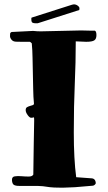

<svg xmlns="http://www.w3.org/2000/svg" viewBox="-20 -826 497 882"><path d="M324 34 274 36H255Q226 36 210 34Q173 28 152 28H68Q51 28 43.5 23Q36 18 35 2Q34 -14 48 -16Q62 -18 79 -16.5Q96 -15 112 -15Q128 -15 133 -24L135 -164L137 -272Q137 -283 136 -287Q130 -285 123 -285Q116 -285 107 -297.5Q98 -310 98 -320Q98 -330 104 -333.5Q110 -337 117 -339Q124 -341 130 -343Q136 -345 136 -350Q133 -380 132.5 -415.5Q132 -451 131 -487.5Q130 -524 129.5 -560Q129 -596 126 -627Q119 -634 117 -634H79Q66 -634 53 -634.5Q40 -635 33 -643.5Q26 -652 26 -660Q26 -668 26.5 -672Q27 -676 33 -679L132 -684Q150 -682 167 -682L345 -686H359L402 -685H416Q423 -682 423 -664.5Q423 -647 413 -640.5Q403 -634 376 -634L328 -636Q328 -540 323.5 -440Q319 -340 319 -217.5Q319 -95 330 -12L398 -7Q419 -7 420 16Q416 25 407 27ZM315 -805 319 -806Q329 -806 337 -800Q345 -794 345 -788Q345 -782 344.5 -782Q344 -782 344 -781V-780L156 -720Q154 -719 152 -719H145Q134 -719 129 -722Q124 -725 124 -737V-742Q124 -744 125 -745L313 -805Z"/></svg>

Font: Miltonian Tattoo
Style: Regular
Weight: 400
Designer: Pablo Impallari
Foundry: Pablo Impallari
Version: Version 1.008